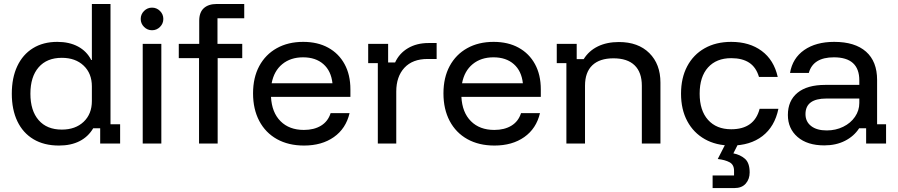

<svg xmlns="http://www.w3.org/2000/svg" viewBox="-20 -720 4505 963"><path d="M275.8 10Q200.8 10 147.9 -21.7Q95 -53.3 67.1 -111.7Q39.2 -170 39.2 -250Q39.2 -330 66.7 -388.3Q94.2 -446.7 145.4 -478.3Q196.7 -510 267.5 -510Q327.5 -510 371.2 -486.7Q415 -463.3 437.5 -419.2H440.8V-700H534.2V-96.7H582.5V0H482.5V-76.7H447.5Q422.5 -34.2 379.2 -12.1Q335.8 10 275.8 10ZM290 -70Q358.3 -70 399.6 -109.2Q440.8 -148.3 440.8 -213.3V-286.7Q440.8 -351.7 399.6 -390.8Q358.3 -430 290 -430Q215 -430 173.8 -382.5Q132.5 -335 132.5 -250Q132.5 -165 173.8 -117.5Q215 -70 290 -70Z M695.8 0V-500H789.2V0ZM742.5 -568.3Q719.2 -568.3 702.5 -585Q685.8 -601.7 685.8 -625Q685.8 -648.3 702.5 -665Q719.2 -681.7 742.5 -681.7Q765.8 -681.7 782.5 -665Q799.2 -648.3 799.2 -625Q799.2 -601.7 782.5 -585Q765.8 -568.3 742.5 -568.3Z M978.3 0V-428.3H876.7V-500H979.2V-615.8Q979.2 -658.3 1002.5 -679.2Q1025.8 -700 1066.7 -700H1205V-628.3H1070.8V-500H1195V-428.3H1071.7V0Z M1505 10Q1426.7 10 1369.2 -22.1Q1311.7 -54.2 1280.4 -113.3Q1249.2 -172.5 1249.2 -251.7Q1249.2 -330.8 1280.4 -388.8Q1311.7 -446.7 1368.3 -478.3Q1425 -510 1500.8 -510Q1573.3 -510 1626.2 -480.8Q1679.2 -451.7 1708.3 -398.3Q1737.5 -345 1737.5 -271.7V-234.2H1339.2Q1343.3 -155.8 1387.1 -112.1Q1430.8 -68.3 1504.2 -68.3Q1555 -68.3 1590 -89.6Q1625 -110.8 1638.3 -152.5H1733.3Q1715 -75 1654.6 -32.5Q1594.2 10 1505 10ZM1342.5 -302.5H1647.5Q1640.8 -364.2 1602.1 -398.3Q1563.3 -432.5 1500 -432.5Q1437.5 -432.5 1395.8 -398.3Q1354.2 -364.2 1342.5 -302.5Z M1875 0V-403.3H1826.7V-500H1926.7V-406.7H1961.7Q1982.5 -452.5 2026.2 -478.3Q2070 -504.2 2129.2 -504.2H2170V-424.2H2124.2Q2049.2 -424.2 2008.3 -380Q1967.5 -335.8 1967.5 -260.8V0Z M2460 10Q2381.7 10 2324.2 -22.1Q2266.7 -54.2 2235.4 -113.3Q2204.2 -172.5 2204.2 -251.7Q2204.2 -330.8 2235.4 -388.8Q2266.7 -446.7 2323.3 -478.3Q2380 -510 2455.8 -510Q2528.3 -510 2581.2 -480.8Q2634.2 -451.7 2663.3 -398.3Q2692.5 -345 2692.5 -271.7V-234.2H2294.2Q2298.3 -155.8 2342.1 -112.1Q2385.8 -68.3 2459.2 -68.3Q2510 -68.3 2545 -89.6Q2580 -110.8 2593.3 -152.5H2688.3Q2670 -75 2609.6 -32.5Q2549.2 10 2460 10ZM2297.5 -302.5H2602.5Q2595.8 -364.2 2557.1 -398.3Q2518.3 -432.5 2455 -432.5Q2392.5 -432.5 2350.8 -398.3Q2309.2 -364.2 2297.5 -302.5Z M2820.8 0V-403.3H2772.5V-500H2872.5V-423.3H2907.5Q2933.3 -465 2978.3 -487.1Q3023.3 -509.2 3084.2 -509.2Q3180.8 -509.2 3236.7 -453.8Q3292.5 -398.3 3292.5 -305.8V0H3199.2V-290Q3199.2 -357.5 3162.9 -392.5Q3126.7 -427.5 3056.7 -427.5Q2987.5 -427.5 2950.8 -392.5Q2914.2 -357.5 2914.2 -290V0Z M3647.5 10Q3571.7 10 3515 -22.1Q3458.3 -54.2 3427.1 -112.5Q3395.8 -170.8 3395.8 -250Q3395.8 -329.2 3426.7 -387.5Q3457.5 -445.8 3514.2 -477.9Q3570.8 -510 3647.5 -510Q3739.2 -510 3800.4 -464.6Q3861.7 -419.2 3880.8 -334.2H3786.7Q3772.5 -382.5 3737.9 -405.4Q3703.3 -428.3 3647.5 -428.3Q3573.3 -428.3 3531.2 -381.7Q3489.2 -335 3489.2 -250Q3489.2 -165.8 3531.2 -118.8Q3573.3 -71.7 3647.5 -71.7Q3763.3 -71.7 3790 -174.2H3884.2Q3865.8 -85 3804.2 -37.5Q3742.5 10 3647.5 10ZM3554.2 223.3V160H3661.7V136.7Q3661.7 105.8 3639.2 93.8Q3616.7 81.7 3580 77.5L3632.5 -25H3695.8L3658.3 49.2Q3692.5 55.8 3716.2 76.2Q3740 96.7 3740 145Q3740 178.3 3720.4 200.8Q3700.8 223.3 3663.3 223.3Z M4114.2 9.2Q4029.2 9.2 3980.4 -32.9Q3931.7 -75 3931.7 -143.3Q3931.7 -215 3980 -254.6Q4028.3 -294.2 4119.2 -294.2H4290V-316.7Q4290 -432.5 4162.5 -432.5Q4058.3 -432.5 4036.7 -354.2H3942.5Q3955 -428.3 4013.8 -469.2Q4072.5 -510 4164.2 -510Q4268.3 -510 4323.8 -460.8Q4379.2 -411.7 4379.2 -319.2V-96.7H4424.2V0H4324.2V-76.7H4289.2Q4263.3 -36.7 4218.3 -13.8Q4173.3 9.2 4114.2 9.2ZM4126.7 -65.8Q4171.7 -65.8 4209.2 -84.2Q4246.7 -102.5 4268.3 -134.2Q4290 -165.8 4290 -203.3V-225.8H4125Q4020 -225.8 4020 -147.5Q4020 -110 4048.3 -87.9Q4076.7 -65.8 4126.7 -65.8Z"/></svg>

Font: Funnel Display
Style: Regular
Weight: 400
Designer: NORD ID, Kristian Moeller
Foundry: Dicotype
Version: Version 1.000